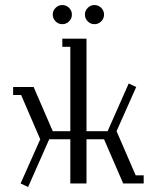

<svg xmlns="http://www.w3.org/2000/svg" viewBox="-20 -730 624 764"><path d="M32.2 -352.1V-383.8H113.8L189.9 -208H259.8V-543.9H228V-576.2H324.2V-208H408.2L492.2 -397.9L522 -383.8L443.8 -208L520 -32.2H551.8V0H470.2L394 -175.8H324.2V0H259.8V-175.8H175.8L91.8 14.2L62 0L140.1 -175.8L64 -352.1ZM201.2 -645Q189.9 -656.2 189.9 -671.9Q189.9 -687.5 201.2 -698.7Q212.4 -710 228 -710Q243.7 -710 254.9 -698.7Q266.1 -687.5 266.1 -671.9Q266.1 -656.2 254.9 -645Q243.7 -633.8 228 -633.8Q212.4 -633.8 201.2 -645ZM329.1 -645Q317.9 -656.2 317.9 -671.9Q317.9 -687.5 329.1 -698.7Q340.3 -710 356 -710Q371.6 -710 382.8 -698.7Q394 -687.5 394 -671.9Q394 -656.2 382.8 -645Q371.6 -633.8 356 -633.8Q340.3 -633.8 329.1 -645Z"/></svg>

Font: Gawaa
Style: Regular
Weight: 400
Designer: T. Christopher White
Version: Version 1.0